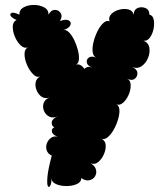

<svg xmlns="http://www.w3.org/2000/svg" viewBox="-20 -554 676 775"><path d="M189 74Q173 67 168.5 53Q164 39 169 25Q174 11 186 2.5Q198 -6 213 -2Q192 -10 189.5 -22Q187 -34 199 -40Q187 -47 189 -61Q191 -75 212 -84Q193 -76 178.5 -83.5Q164 -91 157.5 -106.5Q151 -122 156 -137.5Q161 -153 180 -161Q163 -154 149 -163Q135 -172 128 -189Q121 -206 124 -222Q127 -238 144 -246Q129 -239 114 -254Q99 -269 89 -292Q79 -315 79 -336Q79 -357 94 -363Q79 -357 64.5 -370Q50 -383 40.5 -405Q31 -427 31.5 -447Q32 -467 47 -473Q17 -487 22.5 -498Q28 -509 58 -495Q58 -515 75.5 -524.5Q93 -534 116.5 -534Q140 -534 158 -524.5Q176 -515 176 -495Q186 -514 201.5 -514Q217 -514 225 -501Q233 -488 222 -469Q246 -478 257.5 -471.5Q269 -465 264 -452.5Q259 -440 235 -432Q246 -436 258 -424Q270 -412 279.5 -392.5Q289 -373 294.5 -351.5Q300 -330 298.5 -313.5Q297 -297 286 -293Q296 -296 305 -291Q314 -286 321 -276Q333 -289 353 -281Q333 -288 330.5 -301Q328 -314 338.5 -321.5Q349 -329 368 -322Q356 -327 354 -344.5Q352 -362 357.5 -384.5Q363 -407 373.5 -428Q384 -449 397 -461Q410 -473 422 -468Q417 -485 429.5 -497.5Q442 -510 461.5 -515Q481 -520 498 -516Q515 -512 520 -495Q520 -515 535.5 -521.5Q551 -528 567 -521.5Q583 -515 583 -495Q597 -492 600.5 -474.5Q604 -457 599.5 -436Q595 -415 584 -401Q573 -387 559 -390Q580 -381 583 -360.5Q586 -340 577 -319Q568 -298 551 -286.5Q534 -275 513 -284Q533 -275 534.5 -260.5Q536 -246 524.5 -236.5Q513 -227 493 -236Q507 -230 507.5 -211Q508 -192 499.5 -172Q491 -152 477 -139.5Q463 -127 449 -133Q461 -128 462 -111Q463 -94 456.5 -72Q450 -50 439 -30.5Q428 -11 414.5 0Q401 11 389 6Q405 13 406.5 31Q408 49 399.5 68.5Q391 88 376.5 100Q362 112 346 105Q364 116 367.5 131Q371 146 363.5 158Q356 170 341 173.5Q326 177 308 165Q308 181 290 189Q272 197 248 197Q224 197 206 189Q188 181 188 165Q188 187 182.5 196Q177 205 173 197Q169 189 171.5 159.5Q174 130 189 74Z"/></svg>

Font: Rubik Bubbles
Style: Regular
Weight: 400
Designer: Hubert and Fischer, NaN
Foundry: Hubert and Fischer, NaN
Version: Version 2.200